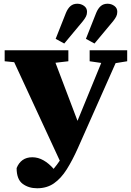

<svg xmlns="http://www.w3.org/2000/svg" viewBox="-20 -921 701 1028"><path d="M460 -593V-652H661V-593L599 -583L397 -128Q368 -63 337.5 -14.5Q307 34 269 60.5Q231 87 179 87Q133 87 101 63Q69 39 69 -21Q80 -49 101 -64Q122 -79 153 -79Q184 -79 213 -62.5Q242 -46 267 -17Q276 -28 284.5 -39Q293 -50 300 -61L56 -588L5 -593V-652H346V-593L277 -585L395 -274L522 -584ZM278 -713 333 -852Q343 -876 357.5 -888.5Q372 -901 394 -901Q414 -901 430 -889.5Q446 -878 446 -858Q446 -844 440.5 -833Q435 -822 424 -808L324 -688ZM440 -713 495 -852Q505 -876 519.5 -888.5Q534 -901 556 -901Q576 -901 592 -889.5Q608 -878 608 -858Q608 -844 602.5 -833Q597 -822 586 -808L486 -688Z"/></svg>

Font: Source Serif Pro Black
Style: Regular
Weight: 900
Designer: Frank Grießhammer
Foundry: Adobe Systems Incorporated
Version: Version 3.001;hotconv 1.0.111;makeotfexe 2.5.65597